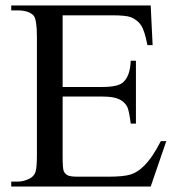

<svg xmlns="http://www.w3.org/2000/svg" viewBox="-20 -682 651 702"><path d="M209 -626V-364H354Q411 -364 430 -381Q456 -404 458 -460H477V-230H458Q452 -278 445 -292Q436 -309 416 -319Q396 -329 354 -329H209V-110Q209 -66 213 -56.5Q217 -47 226.5 -41.5Q236 -36 264 -36H376Q432 -36 457.5 -44Q483 -52 506 -75Q537 -105 568 -166H588L531 0H21V-18H44Q67 -18 88 -29Q104 -37 109.5 -52.5Q115 -68 115 -117V-547Q115 -610 103 -625Q85 -644 44 -644H21V-662H531L538 -517H519Q509 -569 496.5 -588.5Q484 -608 459 -619Q440 -626 391 -626Z"/></svg>

Font: New Athena Unicode
Style: Regular
Weight: 400
Designer: J. Rusten 1997; rev. by R. Hancock 2001, 2002, rev. by D. Mastronarde 2002-2021
Foundry: GreekKeys New Athena Unicode
Version: Version 5.008